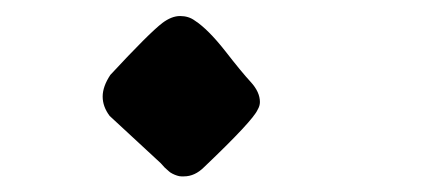

<svg xmlns="http://www.w3.org/2000/svg" viewBox="-20 -194 540 242"><path d="M211.9 28.3Q210.9 28.3 208.5 28.3Q206.1 28.3 203.1 27.3Q200.2 26.4 197.3 24.9Q194.3 23.4 192.4 21.5Q187.5 17.6 182.6 11.7L118.2 -47.9Q109.4 -59.6 109.4 -72.3Q109.4 -85 119.1 -99.6Q168 -152.3 184.6 -165Q196.3 -173.8 207 -173.8Q217.8 -173.8 225.6 -168Q242.2 -157.2 263.7 -129.9Q284.2 -103.5 295.9 -90.8Q307.6 -78.1 307.6 -65.4Q307.6 -60.5 304.7 -55.7Q298.8 -42 237.3 16.6Q225.6 28.3 211.9 28.3Z"/></svg>

Font: JasonHandwriting2
Style: SemiBold
Weight: 600
Version: Version 1.04.7